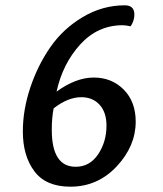

<svg xmlns="http://www.w3.org/2000/svg" viewBox="-20 -693 614 723"><path d="M286 -327Q236 -327 182 -285Q175 -251 175 -204Q175 -65 265 -65Q318 -65 349.5 -112Q381 -159 381 -220Q381 -270 355 -298.5Q329 -327 286 -327ZM245 10Q153 10 109.5 -48Q66 -106 66 -198Q66 -279 94 -363Q122 -447 170 -516Q218 -585 292 -629Q366 -673 450 -673Q486 -673 486 -638Q486 -615 472 -594Q452 -598 442 -598Q348 -598 282 -525.5Q216 -453 193 -348Q266 -401 333 -401Q401 -401 446 -355.5Q491 -310 491 -235Q491 -143 419.5 -66.5Q348 10 245 10Z"/></svg>

Font: Overlock
Style: Bold Italic
Weight: 700
Designer: Dario Muhafara
Foundry: Dario Manuel Muhafara
Version: Version 1.002